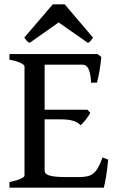

<svg xmlns="http://www.w3.org/2000/svg" viewBox="-20 -864 546 884"><path d="M478 -128.9Q476.1 -107.9 473.6 -87.9Q471.2 -67.9 468.3 -50.5Q465.3 -33.2 462.6 -20.3Q460 -7.3 458 0H23.4V-25.9Q56.6 -32.7 74.7 -40.8Q92.8 -48.8 92.8 -55.7V-559.1Q92.8 -564.9 75.7 -573.7Q58.6 -582.5 23.4 -589.4V-615.2H429.2L446.3 -602.1Q445.3 -589.4 443.4 -573Q441.4 -556.6 438.5 -539.8Q435.5 -522.9 432.4 -507.8Q429.2 -492.7 426.3 -483.4H399.4Q397 -528.3 387.2 -547.4Q377.4 -566.4 359.4 -566.4H185.5V-358.9H382.3L396 -344.2Q392.1 -337.4 386.5 -329.1Q380.9 -320.8 374.8 -313Q368.7 -305.2 362.5 -298.3Q356.4 -291.5 351.1 -287.6Q343.8 -294.9 335.2 -299.8Q326.7 -304.7 315.7 -308.1Q304.7 -311.5 289.8 -313Q274.9 -314.5 254.4 -314.5H185.5V-80.1Q185.5 -72.8 189 -67.1Q192.4 -61.5 203.1 -57.4Q213.9 -53.2 233.4 -51Q252.9 -48.8 285.2 -48.8H343.3Q365.7 -48.8 381.6 -52.2Q397.5 -55.7 409.7 -65.4Q421.9 -75.2 431.9 -92.8Q441.9 -110.4 452.1 -139.2ZM408.2 -690.9Q402.3 -681.6 397.7 -676Q393.1 -670.4 384.8 -666.5L250 -760.7L116.2 -666.5Q107.9 -670.4 103.3 -676Q98.6 -681.6 91.8 -690.9L223.1 -844.2H277.8Z"/></svg>

Font: Gentium Book Basic
Style: Regular
Weight: 400
Designer: J. Victor Gaultney and Annie Olsen
Foundry: SIL International
Version: Version 1.102; 2013; Maintenance release